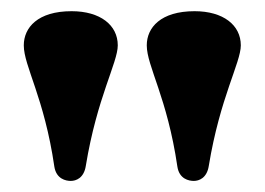

<svg xmlns="http://www.w3.org/2000/svg" viewBox="-20 -727 473 343"><path d="M326.2 -403.8C335.4 -403.8 349.6 -408.7 353 -430.7C373 -552.7 410.2 -615.2 410.2 -646C410.2 -682.1 378.9 -707 327.6 -707C267.1 -707 242.2 -677.7 242.2 -646C242.2 -608.9 278.8 -552.7 296.9 -429.2C300.3 -407.2 317.4 -403.8 326.2 -403.8ZM106.4 -403.8C115.7 -403.8 129.9 -408.7 133.3 -430.7C153.3 -552.7 190.4 -615.2 190.4 -646C190.4 -682.1 159.2 -707 107.9 -707C47.4 -707 22.5 -677.7 22.5 -646C22.5 -608.9 59.1 -552.7 77.1 -429.2C80.6 -407.2 97.7 -403.8 106.4 -403.8Z"/></svg>

Font: Limelight
Style: Regular
Weight: 400
Designer: Nicole Fally
Foundry: Nicole Fally
Version: Version 1.002